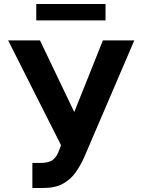

<svg xmlns="http://www.w3.org/2000/svg" viewBox="-20 -929 711 959"><path d="M141.7 9.9V-115.1H181.1Q225.1 -115.1 245 -131.4Q264.9 -147.7 275.9 -180L284.8 -203.8L20.6 -727.3H179.7L350.9 -369.3L494 -727.3H650.9L400.2 -142.8Q382.1 -102.3 357.4 -67.5Q332.7 -32.7 294.4 -11.4Q256 9.9 196.4 9.9ZM507.1 -909.1V-827.1H161.2V-909.1Z"/></svg>

Font: Inter UI
Style: Bold
Weight: 700
Designer: Rasmus Andersson
Foundry: rsms
Version: 3.2;8d6f07862